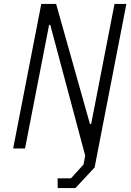

<svg xmlns="http://www.w3.org/2000/svg" viewBox="-20 -750 660 970"><path d="M361 200 458 96 480.5 -20 618.5 -730H558.5L440.5 -123.5H434.5L263.5 -730H188.5L46.5 0H106.5L228 -624H234L410.5 36.5L402 81L338.5 151H271L271.5 200Z"/></svg>

Font: Monaspace Krypton ExtraLight
Style: Italic
Weight: 200
Italic angle: -11°
Designer: Riley Cran & the Lettermatic Team
Foundry: Lettermatic
Version: Version 1.101 (Monaspace Krypton)